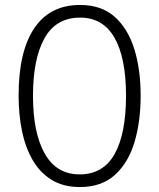

<svg xmlns="http://www.w3.org/2000/svg" viewBox="-20 -744 642 774"><path d="M547 -358Q547 -255 522.5 -172Q498 -89 444 -39.5Q390 10 302 10Q235 10 188 -19Q141 -48 111.5 -99Q82 -150 68.5 -216.5Q55 -283 55 -359Q55 -536 118 -630Q181 -724 303 -724Q388 -724 441.5 -677Q495 -630 521 -547.5Q547 -465 547 -358ZM113 -358Q113 -208 160.5 -124.5Q208 -41 301 -41Q396 -41 442 -123Q488 -205 488 -358Q488 -511 441.5 -592Q395 -673 303 -673Q206 -673 159.5 -590Q113 -507 113 -358Z"/></svg>

Font: Noto Sans Gujarati UI Condensed Light
Style: Regular
Weight: 300
Width: 3
Designer: Jelle Bosma - Monotype Design Team, Universal Thirst
Foundry: Monotype Imaging Inc.
Version: Version 2.106; ttfautohint (v1.8.4.7-5d5b)